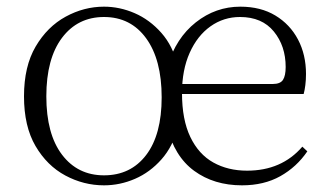

<svg xmlns="http://www.w3.org/2000/svg" viewBox="-20 -542 987 576"><path d="M292 14Q231 14 176 -15.5Q121 -45 86.5 -104Q52 -163 52 -253Q52 -343 87 -402.5Q122 -462 177 -492Q232 -522 292 -522Q339 -522 384 -502.5Q429 -483 464 -443.5Q499 -404 513 -345H483Q508 -428 567.5 -475Q627 -522 701 -522Q762 -522 806 -495.5Q850 -469 874 -423.5Q898 -378 898 -320Q898 -302 896 -286.5Q894 -271 891 -260H492V-290H798Q821 -290 829 -302.5Q837 -315 837 -341Q837 -404 801.5 -447.5Q766 -491 700 -491Q651 -491 611.5 -463Q572 -435 549 -383.5Q526 -332 526 -263Q526 -183 551 -131Q576 -79 620 -54.5Q664 -30 721 -30Q773 -30 814.5 -48Q856 -66 887 -102L902 -88Q870 -41 821 -13.5Q772 14 706 14Q622 14 562.5 -29.5Q503 -73 481 -162L514 -161Q499 -103 464.5 -64Q430 -25 385 -5.5Q340 14 292 14ZM292 -16Q372 -16 418.5 -77Q465 -138 465 -250Q465 -363 418.5 -427Q372 -491 292 -491Q213 -491 166 -428.5Q119 -366 119 -253Q119 -140 166 -78Q213 -16 292 -16Z"/></svg>

Font: Noto Serif SC ExtraLight ExtraLight
Style: Regular
Weight: 250
Version: Version 2.002-H1;hotconv 1.1.0;makeotfexe 2.6.0